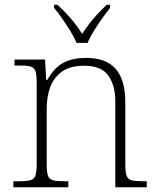

<svg xmlns="http://www.w3.org/2000/svg" viewBox="-20 -786 663 806"><path d="M36 0V-25H56Q90 -25 106.5 -29Q123 -33 128.5 -48.5Q134 -64 134 -98V-439Q134 -473 128.5 -488Q123 -503 107.5 -507Q92 -511 64 -511H41V-536H169L174 -450H178Q209 -504 248 -523.5Q287 -543 341 -543Q425 -543 465.5 -497Q506 -451 506 -356V-98Q506 -64 511.5 -48.5Q517 -33 533.5 -29Q550 -25 583 -25H596V0H464V-361Q464 -427 435 -468.5Q406 -510 333 -510Q272 -510 237.5 -483.5Q203 -457 189.5 -416.5Q176 -376 176 -331V-97Q176 -63 181.5 -48Q187 -33 203.5 -29Q220 -25 253 -25H267V0ZM301 -606Q292 -629 275.5 -655.5Q259 -682 241 -708Q223 -734 207 -753V-766H221Q245 -744 262.5 -725Q280 -706 295 -686.5Q310 -667 325 -644Q340 -667 355 -686.5Q370 -706 387.5 -725Q405 -744 428 -766H442V-753Q427 -734 408.5 -708Q390 -682 373.5 -655.5Q357 -629 348 -606Z"/></svg>

Font: Noto Serif Khmer ExtraLight
Style: Regular
Weight: 250
Version: Version 2.003